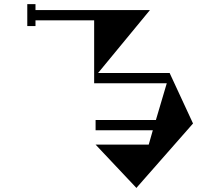

<svg xmlns="http://www.w3.org/2000/svg" viewBox="-20 -836 1040 936"><path d="M645 80 644 79 643 80V78L446 -131H705L725 -201H446V-251H740L793 -430H439V-737H153V-709H113V-816H153V-787H711L458 -480H807L921 -234Z"/></svg>

Font: Chokokutai
Style: Regular
Weight: 400
Designer: 108号,108go
Foundry: Font Zone 108
Version: Version 1.000; ttfautohint (v1.8.3)